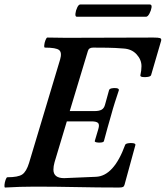

<svg xmlns="http://www.w3.org/2000/svg" viewBox="-30 -835 742 859"><path d="M-7 4Q-11 4 -10 -7.5Q-9 -19 -5 -30.5Q-1 -42 3 -42Q51 -42 69.5 -54.5Q88 -67 100 -106L239 -569Q248 -600 234.5 -611Q221 -622 171 -622Q167 -622 168 -633Q169 -644 173.5 -655.5Q178 -667 182 -667Q217 -666 253 -666Q289 -666 324 -666Q407 -666 490.5 -666.5Q574 -667 656 -667Q679 -667 686 -664.5Q693 -662 691 -653L646 -499Q644 -493 631.5 -491Q619 -489 608 -490.5Q597 -492 598 -498Q603 -520 603 -539Q603 -568 581 -592Q559 -616 522 -618Q486 -621 451 -621.5Q416 -622 386 -622Q367 -622 363 -606L282 -338H392Q414 -338 425 -344.5Q436 -351 440 -367L458 -432Q460 -438 470.5 -440Q481 -442 491.5 -440.5Q502 -439 502 -432Q493 -405 484 -377Q475 -349 467 -319Q459 -292 451 -263Q443 -234 435 -204Q434 -199 423 -197.5Q412 -196 402.5 -198Q393 -200 394 -204L410 -258Q416 -278 408.5 -285Q401 -292 379 -292H269L214 -109Q209 -91 209 -76Q209 -38 257 -38L399 -44Q479 -47 530 -187Q532 -192 543 -194Q554 -196 565 -194.5Q576 -193 576 -187L527 -8Q525 -1 520 1.5Q515 4 502 4Q406 4 312.5 2Q219 0 125 0Q92 0 59 1Q26 2 -7 4ZM314 -760Q306 -760 307.5 -774Q309 -788 315.5 -801.5Q322 -815 329 -815H640Q650 -815 648 -801.5Q646 -788 638.5 -774Q631 -760 623 -760Z"/></svg>

Font: Junicode
Style: Bold Italic
Weight: 700
Italic angle: -11°
Designer: Peter S. Baker
Version: Version 2.100; ttfautohint (v1.8.4)